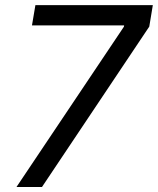

<svg xmlns="http://www.w3.org/2000/svg" viewBox="-20 -748 631 768"><path d="M45.9 0 475.6 -641.1 476.6 -646.5H107.9L121.6 -727.5H591.3L577.1 -641.6L147.9 0Z"/></svg>

Font: Inter 16pt
Style: Italic
Weight: 400
Italic angle: -9.3988°
Version: Version 4.001;git-66647c0bb